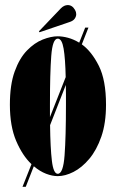

<svg xmlns="http://www.w3.org/2000/svg" viewBox="-20 -666 445 738"><path d="M66.5 52 101 -35Q66.5 -67.5 42.2 -124.2Q18 -181 18 -263.5Q18 -340.5 36.5 -391.5Q55 -442.5 83.8 -472Q112.5 -501.5 144.2 -514Q176 -526.5 202 -526.5Q220 -526.5 241.5 -520.8Q263 -515 284.5 -502L307.5 -560H320L294.5 -495.5Q332 -468.5 359.8 -413.2Q387.5 -358 387.5 -263.5Q387.5 -192.5 369.5 -140.8Q351.5 -89 323 -55.2Q294.5 -21.5 262.5 -5.2Q230.5 11 202 11Q181 11 157 1.8Q133 -7.5 110 -27L79 52ZM172 -263.5Q172 -237 172 -216L232.5 -369.5Q231 -441 224.5 -479.2Q218 -517.5 202 -517.5Q182 -517.5 177 -451Q172 -384.5 172 -263.5ZM202 2Q223 2 228.2 -69Q233.5 -140 233.5 -263.5Q233.5 -284 233.5 -303Q233.5 -322 233 -339.5L172.5 -185Q173.5 -97 179.5 -47.5Q185.5 2 202 2ZM132 -542 129.5 -545.5 214 -634Q226.5 -646.5 240.5 -646.5Q258 -646.5 268.5 -627.5Q273 -620 273 -611.5Q273 -602.5 267 -594Q261 -585.5 246.5 -581Z"/></svg>

Font: Imbue 100pt Black
Style: Regular
Weight: 900
Designer: Tyler Finck
Foundry: Etcetera Type Company
Version: Version 1.102; ttfautohint (v1.8.3)